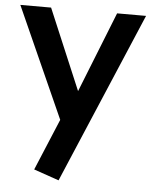

<svg xmlns="http://www.w3.org/2000/svg" viewBox="-53 -572 659 829"><g transform="rotate(5 276.5 -158.0)"><path d="M231.9 211.9 123 174.3 216.3 -48.8 1.5 -528.3H134.8L282.2 -179.2L420.9 -528.3H546.4Z"/></g></svg>

Font: Comme SemiBold
Style: Regular
Weight: 600
Version: Version 1.000;gftools[0.9.27]